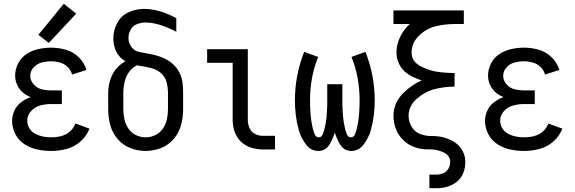

<svg xmlns="http://www.w3.org/2000/svg" viewBox="-20 -790 3040 1015"><path d="M251 8Q214 8 178 0.5Q142 -7 110.5 -27Q79 -47 61.5 -80.5Q44 -114 44 -151Q44 -179 56 -205Q68 -231 90.5 -248.5Q113 -266 140 -276L142 -277Q133 -280 124 -285Q95 -300 77.5 -328.5Q60 -357 60 -390Q60 -424 76 -455Q92 -486 120.5 -504.5Q149 -523 182.5 -530.5Q216 -538 250 -538Q290 -538 328.5 -527Q367 -516 396.5 -487Q426 -458 437 -420L361 -396Q355 -419 337.5 -436Q320 -453 296.5 -459.5Q273 -466 250 -466Q225 -466 200 -459.5Q175 -453 157.5 -433.5Q140 -414 140 -389Q140 -364 158 -344Q176 -324 200.5 -318Q225 -312 250 -312H307V-240H250Q221 -240 193 -232.5Q165 -225 144.5 -203Q124 -181 124 -152Q124 -130 136 -111Q148 -92 167.5 -82Q187 -72 208 -68Q229 -64 251 -64Q350 -64 379 -137L453 -110Q438 -71 406 -42.5Q374 -14 333.5 -3Q293 8 251 8ZM238 -563 183 -606 317 -770 383 -718Z M750 8Q708 8 668.5 -7.5Q629 -23 601.5 -55.5Q574 -88 563 -128.5Q552 -169 552 -211V-298Q552 -336 564.5 -373Q577 -410 604 -437Q622 -455 643 -466Q631 -473 620 -483Q599 -503 589 -530.5Q579 -558 579 -587Q579 -629 599.5 -668Q620 -707 659.5 -725Q699 -743 741 -743Q821 -743 912 -694V-622Q819 -671 750 -671Q727 -671 704.5 -662.5Q682 -654 670.5 -633Q659 -612 659 -589Q659 -563 675 -541.5Q691 -520 717 -515Q743 -510 768 -505.5Q793 -501 817.5 -493.5Q842 -486 864.5 -473Q887 -460 904.5 -441Q922 -422 932.5 -398Q943 -374 945.5 -348.5Q948 -323 948 -298V-211Q948 -169 937 -128.5Q926 -88 898.5 -55.5Q871 -23 831.5 -7.5Q792 8 750 8ZM750 -64Q777 -64 801.5 -76Q826 -88 841 -110Q856 -132 862 -158.5Q868 -185 868 -211V-298Q868 -326 861 -354.5Q854 -383 832 -402.5Q810 -422 781.5 -429.5Q753 -437 725 -441Q715 -443 704 -445Q692 -439 681 -430Q652 -404 642 -369Q632 -334 632 -298V-211Q632 -185 638 -158.5Q644 -132 659 -110Q674 -88 698.5 -76Q723 -64 750 -64Z M1369 0Q1338 0 1307.5 -9.5Q1277 -19 1254 -41Q1231 -63 1220.5 -93.5Q1210 -124 1210 -155V-458H1075V-530H1290V-155Q1290 -133 1299 -113Q1308 -93 1327.5 -82.5Q1347 -72 1369 -72H1434V0Z M1663 8Q1623 8 1597 -27Q1571 -62 1560 -100.5Q1549 -139 1544 -179Q1539 -219 1539 -259Q1539 -391 1588 -516L1662 -489Q1619 -384 1619 -258Q1619 -243 1619.5 -228Q1620 -213 1621 -198Q1622 -183 1623.5 -168.5Q1625 -154 1627.5 -139.5Q1630 -125 1633.5 -111Q1637 -97 1643.5 -80.5Q1650 -64 1665 -64Q1680 -64 1686.5 -81Q1693 -98 1696.5 -112.5Q1700 -127 1702.5 -142.5Q1705 -158 1706.5 -173Q1708 -188 1708.5 -203.5Q1709 -219 1710 -234V-345H1790V-234Q1791 -219 1791.5 -203.5Q1792 -188 1793.5 -173Q1795 -158 1797.5 -142.5Q1800 -127 1803.5 -112.5Q1807 -98 1813.5 -81Q1820 -64 1835 -64Q1850 -64 1856.5 -80.5Q1863 -97 1866.5 -111Q1870 -125 1872.5 -139.5Q1875 -154 1876.5 -168.5Q1878 -183 1879 -198Q1880 -213 1880.5 -228Q1881 -243 1881 -258Q1881 -384 1838 -489L1912 -516Q1961 -391 1961 -259Q1961 -219 1956 -179Q1951 -139 1940 -100.5Q1929 -62 1903 -27Q1877 8 1837 8Q1797 8 1775 -31Q1759 -60 1750 -89Q1741 -60 1725 -31Q1703 8 1663 8Z M2250 205V133H2288Q2306 133 2323.5 125.5Q2341 118 2350.5 101.5Q2360 85 2360 67Q2360 30 2321.5 14Q2283 -2 2247 -0.5Q2211 1 2176 -10.5Q2141 -22 2114 -47Q2087 -72 2073.5 -106.5Q2060 -141 2060 -177Q2060 -249 2116 -302Q2159 -343 2209 -365Q2201 -367 2192 -371Q2161 -382 2134 -400.5Q2107 -419 2091.5 -448.5Q2076 -478 2076 -510Q2076 -564 2104 -611Q2122 -641 2146 -663H2060V-735H2432V-663H2383Q2332 -663 2282.5 -651Q2233 -639 2194.5 -601Q2156 -563 2156 -512Q2156 -466 2201 -441.5Q2246 -417 2291.5 -410.5Q2337 -404 2383 -404V-332Q2330 -332 2278.5 -319Q2227 -306 2183.5 -268Q2140 -230 2140 -178Q2140 -146 2157 -118.5Q2174 -91 2204 -80.5Q2234 -70 2265 -71Q2297 -71 2327 -63Q2357 -55 2383.5 -38Q2410 -21 2425 7Q2440 35 2440 66Q2440 96 2429.5 123.5Q2419 151 2396 170Q2373 189 2345 197Q2317 205 2288 205Z M2751 8Q2714 8 2678 0.5Q2642 -7 2610.5 -27Q2579 -47 2561.5 -80.5Q2544 -114 2544 -151Q2544 -179 2556 -205Q2568 -231 2590.5 -248.5Q2613 -266 2640 -276L2642 -277Q2633 -280 2624 -285Q2595 -300 2577.5 -328.5Q2560 -357 2560 -390Q2560 -424 2576 -455Q2592 -486 2620.5 -504.5Q2649 -523 2682.5 -530.5Q2716 -538 2750 -538Q2790 -538 2828.5 -527Q2867 -516 2896.5 -487Q2926 -458 2937 -420L2861 -396Q2855 -419 2837.5 -436Q2820 -453 2796.5 -459.5Q2773 -466 2750 -466Q2725 -466 2700 -459.5Q2675 -453 2657.5 -433.5Q2640 -414 2640 -389Q2640 -364 2658 -344Q2676 -324 2700.5 -318Q2725 -312 2750 -312H2807V-240H2750Q2721 -240 2693 -232.5Q2665 -225 2644.5 -203Q2624 -181 2624 -152Q2624 -130 2636 -111Q2648 -92 2667.5 -82Q2687 -72 2708 -68Q2729 -64 2751 -64Q2850 -64 2879 -137L2953 -110Q2938 -71 2906 -42.5Q2874 -14 2833.5 -3Q2793 8 2751 8Z"/></svg>

Font: Iosevka SS01
Style: Regular
Weight: 400
Monospace: yes
Designer: Belleve Invis
Foundry: Belleve Invis
Version: 2.3.3; ttfautohint (v1.8.3)